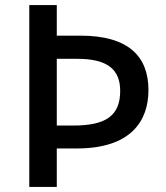

<svg xmlns="http://www.w3.org/2000/svg" viewBox="-20 -800 652 754"><path d="M563 -446C563 -579 484 -660 296 -660H203V-780H95V-66H203V-217H282C495 -217 563 -326 563 -446ZM268 -307H203V-569H284C401 -569 452 -528 452 -443C452 -345 395 -307 268 -307Z"/></svg>

Font: Noto Sans Malayalam UI Medium
Style: Regular
Weight: 500
Designer: Jelle Bosma - Monotype Design Team
Foundry: Monotype Imaging Inc.
Version: Version 2.104